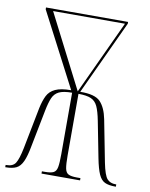

<svg xmlns="http://www.w3.org/2000/svg" viewBox="-81 -774 651 834"><g transform="rotate(10 244.0 -357.0)"><path d="M0 0V-10H3Q32 -10 43.5 -28Q55 -46 65 -95L101 -279Q108 -312 119 -334Q130 -356 154.5 -367.5Q179 -379 224 -379L54 -706V-714H416V-706L264 -379Q329 -380 353 -355Q377 -330 387 -280L423 -95Q434 -40 447.5 -25Q461 -10 485 -10H488V0H485Q456 0 439 -8Q422 -16 411.5 -39.5Q401 -63 392 -109L361 -268Q353 -309 343 -330.5Q333 -352 313.5 -360.5Q294 -369 258 -369V-98Q258 -59 261.5 -40.5Q265 -22 277 -16Q289 -10 314 -10H330V0H160V-10H174Q199 -10 211 -16Q223 -22 226.5 -40.5Q230 -59 230 -98V-369Q192 -369 172.5 -359.5Q153 -350 144 -329Q135 -308 128 -272L96 -109Q88 -65 77 -41Q66 -17 48.5 -8.5Q31 0 2 0ZM253 -379 404 -704H87Z"/></g></svg>

Font: Noto Serif Display ExtraCondensed Thin
Style: Regular
Weight: 100
Width: 2
Designer: Monotype Design Team
Foundry: Monotype Imaging Inc.
Version: Version 2.009